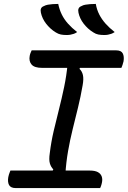

<svg xmlns="http://www.w3.org/2000/svg" viewBox="-20 -956 649 976"><path d="M276 -936Q282 -907 294 -882.5Q306 -858 325.5 -836Q345 -814 372 -793Q364 -787 355 -784Q346 -781 337.5 -779.5Q329 -778 319 -778Q302 -778 289.5 -780.5Q277 -783 264 -791Q249 -800 236.5 -811.5Q224 -823 214 -836Q204 -849 197.5 -863Q191 -877 188 -891Q185 -904 188.5 -912.5Q192 -921 203 -925Q212 -930 223 -932Q234 -934 247.5 -935Q261 -936 276 -936ZM467 -936Q472 -907 484.5 -882.5Q497 -858 516.5 -836Q536 -814 563 -793Q554 -787 545.5 -784Q537 -781 528.5 -779.5Q520 -778 510 -778Q493 -778 480 -780.5Q467 -783 455 -791Q440 -800 427.5 -811.5Q415 -823 405 -836Q395 -849 388.5 -863Q382 -877 379 -891Q376 -904 379.5 -912.5Q383 -921 394 -925Q402 -930 413.5 -932Q425 -934 438 -935Q451 -936 467 -936ZM312 -67 236 -64 251 -95Q239 -107 233.5 -125.5Q228 -144 233 -177Q240 -235 253 -290.5Q266 -346 280 -401Q294 -456 306 -513.5Q318 -571 324 -633L400 -637L384 -606Q397 -594 401.5 -574.5Q406 -555 400 -522Q390 -464 376.5 -409Q363 -354 349.5 -299.5Q336 -245 326 -188Q316 -131 312 -67ZM489 0H59Q47 0 38.5 -4Q30 -8 26 -15.5Q22 -23 21 -33Q20 -43 22 -55Q23 -62 25 -67.5Q27 -73 29 -79Q31 -85 33 -89H436Q463 -89 477.5 -81Q492 -73 497 -59Q502 -45 498 -27Q497 -22 495.5 -17Q494 -12 492.5 -8Q491 -4 489 0ZM141 -700H571Q596 -700 604 -684.5Q612 -669 608 -644Q607 -640 605.5 -635.5Q604 -631 603 -626.5Q602 -622 600 -618.5Q598 -615 597 -611H194Q155 -611 140.5 -628Q126 -645 131 -672Q132 -677 133 -680.5Q134 -684 135.5 -687.5Q137 -691 138.5 -694.5Q140 -698 141 -700Z"/></svg>

Font: Rec Mono Duotone
Style: Italic
Weight: 400
Italic angle: -10°
Monospace: yes
Version: Version 1.085; ttfautohint (v1.8.4.7-5d5b)